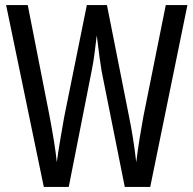

<svg xmlns="http://www.w3.org/2000/svg" viewBox="-20 -734 759 754"><path d="M716 -714 570 0H470L379 -455Q376 -473 371 -508.5Q366 -544 360 -595Q356 -563 351.5 -526.5Q347 -490 340 -456L250 0H152L4 -714H89L175 -276Q185 -223 192.5 -176Q200 -129 203 -97Q209 -141 217 -187.5Q225 -234 232 -274L321 -714H400L487 -275Q495 -236 502 -192.5Q509 -149 515 -97Q521 -146 528.5 -192Q536 -238 543 -276L631 -714Z"/></svg>

Font: Noto Sans Georgian ExtraCondensed
Style: Regular
Weight: 400
Width: 2
Designer: Monotype Design Team, Akaki Razmadze
Foundry: Google LLC
Version: Version 2.005; ttfautohint (v1.8.4.7-5d5b)